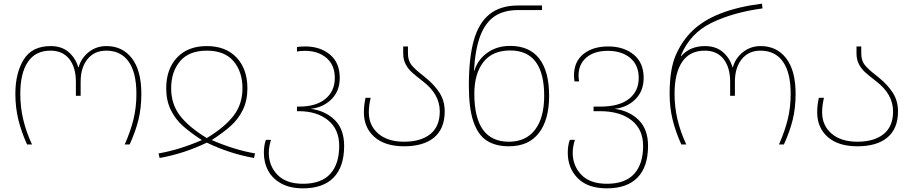

<svg xmlns="http://www.w3.org/2000/svg" viewBox="-20 -790 4991 1050"><path d="M64 -277Q64 -390 109.5 -464Q155 -538 257 -538Q317 -538 355 -505.5Q393 -473 408 -422H410Q423 -471 464.5 -504.5Q506 -538 562 -538Q650 -538 701.5 -471Q753 -404 753 -277Q753 -199 737 -134.5Q721 -70 689 0H662Q694 -72 710 -137.5Q726 -203 726 -277Q726 -393 683.5 -453Q641 -513 561 -513Q496 -513 458.5 -466.5Q421 -420 421 -343V-266H395V-343Q395 -421 359 -467Q323 -513 256 -513Q174 -513 132.5 -451.5Q91 -390 91 -277Q91 -204 107 -136.5Q123 -69 155 0H128Q97 -68 80.5 -135Q64 -202 64 -277Z M847 49Q959 30 1084 -24Q1022 -64 980.5 -101Q939 -138 914 -189Q889 -240 889 -307Q889 -412 948 -475Q1007 -538 1111 -538Q1215 -538 1274 -475Q1333 -412 1333 -307Q1333 -240 1308 -189Q1283 -138 1241.5 -101Q1200 -64 1138 -24Q1263 30 1375 49L1369 74Q1235 50 1111 -10Q987 50 853 74ZM1306 -307Q1306 -398 1257 -455.5Q1208 -513 1111 -513Q1014 -513 965 -455.5Q916 -398 916 -307Q916 -221 964 -158Q1012 -95 1111 -35Q1210 -95 1258 -158Q1306 -221 1306 -307Z M1423 45Q1423 6 1434 -25H1462Q1450 13 1450 45Q1450 117 1497.5 166Q1545 215 1637 215Q1737 215 1786 161Q1835 107 1835 8Q1835 -83 1774 -132.5Q1713 -182 1614 -182H1604V-207H1615Q1709 -207 1760 -249.5Q1811 -292 1811 -364Q1811 -434 1765.5 -473Q1720 -512 1648 -512Q1620 -512 1604 -508V-533Q1624 -536 1650 -536Q1731 -536 1784.5 -491.5Q1838 -447 1838 -364Q1838 -292 1792.5 -247Q1747 -202 1679 -195Q1760 -184 1811 -133.5Q1862 -83 1862 8Q1862 122 1804.5 181Q1747 240 1637 240Q1567 240 1519 214Q1471 188 1447 144Q1423 100 1423 45Z M1970 -176Q1970 -215 1979 -255H2007Q1997 -213 1997 -176Q1997 -104 2048.5 -59.5Q2100 -15 2190 -15Q2281 -15 2333 -56.5Q2385 -98 2385 -181Q2385 -275 2293 -345Q2253 -376 2232.5 -394.5Q2212 -413 2198.5 -438.5Q2185 -464 2185 -498V-536H2211V-498Q2211 -459 2230 -435Q2249 -411 2292 -378Q2291 -379 2309 -364Q2356 -326 2384 -282Q2412 -238 2412 -181Q2412 -87 2354.5 -38.5Q2297 10 2190 10Q2085 10 2027.5 -41Q1970 -92 1970 -176Z M2544 -321Q2544 -473 2571 -569Q2598 -665 2657.5 -712.5Q2717 -760 2814 -760H2944V-735H2814Q2737 -735 2686.5 -702Q2636 -669 2607.5 -596.5Q2579 -524 2572 -403H2574Q2592 -463 2644.5 -501Q2697 -539 2770 -539Q2875 -539 2929 -469.5Q2983 -400 2983 -266Q2983 -135 2927 -62.5Q2871 10 2763 10Q2690 10 2642 -21Q2594 -52 2569 -125Q2544 -198 2544 -321ZM2956 -266Q2956 -514 2770 -514Q2673 -514 2623.5 -450.5Q2574 -387 2574 -277Q2574 -15 2763 -15Q2856 -15 2906 -80.5Q2956 -146 2956 -266Z M3085 45Q3085 6 3096 -25H3124Q3112 13 3112 45Q3112 117 3159.5 166Q3207 215 3299 215Q3399 215 3448 161Q3497 107 3497 8Q3497 -83 3433.5 -132.5Q3370 -182 3261 -182H3226V-207H3262Q3366 -207 3419.5 -249Q3473 -291 3473 -364Q3473 -434 3426.5 -473Q3380 -512 3304 -512Q3230 -512 3187 -475.5Q3144 -439 3144 -377Q3144 -360 3147 -345H3122Q3119 -359 3119 -377Q3119 -453 3170.5 -494.5Q3222 -536 3306 -536Q3391 -536 3445.5 -491.5Q3500 -447 3500 -364Q3500 -292 3454.5 -247Q3409 -202 3341 -195Q3422 -184 3473 -133.5Q3524 -83 3524 8Q3524 122 3466.5 181Q3409 240 3299 240Q3195 240 3140 185Q3085 130 3085 45Z M3642 -277Q3642 -413 3676.5 -490.5Q3711 -568 3766 -621Q3885 -737 4147 -770L4150 -744Q3988 -722 3871 -665Q3754 -608 3704 -487V-482Q3753 -538 3835 -538Q3895 -538 3933 -505.5Q3971 -473 3986 -422H3988Q4001 -471 4042.5 -504.5Q4084 -538 4140 -538Q4228 -538 4279.5 -471Q4331 -404 4331 -277Q4331 -199 4315 -134.5Q4299 -70 4267 0H4240Q4272 -72 4288 -137.5Q4304 -203 4304 -277Q4304 -393 4261.5 -453Q4219 -513 4139 -513Q4074 -513 4036.5 -466.5Q3999 -420 3999 -343V-266H3973V-343Q3973 -421 3937 -467Q3901 -513 3834 -513Q3752 -513 3710.5 -451.5Q3669 -390 3669 -277Q3669 -204 3685 -136.5Q3701 -69 3733 0H3706Q3675 -68 3658.5 -135Q3642 -202 3642 -277Z M4449 -176Q4449 -215 4458 -255H4486Q4476 -213 4476 -176Q4476 -104 4527.5 -59.5Q4579 -15 4669 -15Q4760 -15 4812 -56.5Q4864 -98 4864 -181Q4864 -275 4772 -345Q4732 -376 4711.5 -394.5Q4691 -413 4677.5 -438.5Q4664 -464 4664 -498V-536H4690V-498Q4690 -459 4709 -435Q4728 -411 4771 -378Q4770 -379 4788 -364Q4835 -326 4863 -282Q4891 -238 4891 -181Q4891 -87 4833.5 -38.5Q4776 10 4669 10Q4564 10 4506.5 -41Q4449 -92 4449 -176Z"/></svg>

Font: Noto Sans Georgian Thin
Style: Regular
Weight: 250
Designer: Monotype Design team
Foundry: Monotype Imaging Inc.
Version: Version 1.000